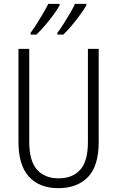

<svg xmlns="http://www.w3.org/2000/svg" viewBox="-20 -968 609 998"><path d="M493 -230Q493 -105 437 -47.5Q381 10 284 10Q184 10 130 -50Q76 -110 76 -230V-714H132V-231Q132 -132 172 -86.5Q212 -41 285 -41Q357 -41 397 -85.5Q437 -130 437 -230V-714H493ZM429 -940Q418 -921 397.5 -892.5Q377 -864 353 -835.5Q329 -807 309 -788H278V-797Q294 -818 312 -846.5Q330 -875 346 -902.5Q362 -930 370 -948H429ZM290 -940Q279 -920 258.5 -892Q238 -864 214 -836Q190 -808 169 -788H139V-797Q155 -819 173 -847.5Q191 -876 206.5 -902.5Q222 -929 231 -948H290Z"/></svg>

Font: Noto Sans Sinhala UI Condensed Light
Style: Regular
Weight: 300
Width: 3
Designer: Jelle Bosma - Monotype Design Team
Foundry: Monotype Imaging Inc.
Version: Version 2.006; ttfautohint (v1.8.4.7-5d5b)